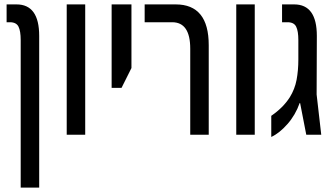

<svg xmlns="http://www.w3.org/2000/svg" viewBox="-20 -612 1519 872"><path d="M158 240V-449Q158 -592 55 -592H10V-511H25Q54 -511 64 -491Q74 -471 74 -430V240Z M367 0V-592H283V0Z M532 -213 577 -303V-592H487V-213Z M928 0V-407Q928 -592 778 -592H637V-511H762Q844 -511 844 -391V0Z M1137 0V-592H1053V0Z M1341 -144H1343L1371 0H1439L1418 -183L1419 -449Q1419 -592 1316 -592H1261V-511H1286Q1315 -511 1325 -491Q1335 -471 1335 -430V-342Q1335 -292 1327 -249.5Q1319 -207 1296 -170Q1266 -123 1212 -86V10Q1249 -7 1285.5 -48.5Q1322 -90 1341 -144Z"/></svg>

Font: Noto Sans Hebrew Extra Condensed
Style: Regular
Weight: 400
Width: 2
Designer: Monotype Design Team
Foundry: Monotype Imaging Inc.
Version: 1.000